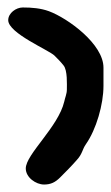

<svg xmlns="http://www.w3.org/2000/svg" viewBox="-20 -625 297 514"><path d="M2 -571C2 -536 111 -491 126 -476C134 -468 143 -459 150 -450C161 -437 159 -399 159 -385C159 -374 154 -363 152 -353C136 -285 49 -212 49 -174C49 -150 76 -131 98 -131C116 -131 128 -137 141 -150C156 -165 171 -180 185 -196C201 -213 200 -225 210 -239C238 -279 257 -346 257 -395V-444C257 -507 162 -576 111 -595C89 -603 65 -605 41 -605C23 -605 2 -590 2 -571Z"/></svg>

Font: ChillLongCangKaiShu ExtraBold
Style: Regular
Weight: 800
Version: Version 3.500;Glyphs 3.1.1 (3135)